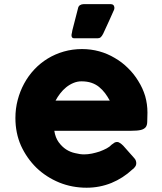

<svg xmlns="http://www.w3.org/2000/svg" viewBox="-20 -876 763 906"><path d="M604.5 -76.2Q560.5 -35.2 505.9 -12.7Q450.2 9.8 388.7 9.8Q320.3 9.8 259.8 -14.6Q198.2 -40 152.3 -84Q106.4 -128.9 79.1 -188.5Q52.7 -248 52.7 -319.3Q52.7 -363.3 63.5 -404.3Q74.2 -445.3 93.8 -481.4Q113.3 -517.6 141.6 -547.9Q169.9 -578.1 205.1 -599.6Q240.2 -621.1 281.2 -632.8Q322.3 -644.5 367.2 -644.5Q409.2 -644.5 448.2 -633.8Q487.3 -623 521.5 -602.5Q555.7 -583 584 -554.7Q612.3 -527.3 632.8 -493.2Q653.3 -460.9 665 -422.9Q675.8 -384.8 675.8 -344.7Q675.8 -319.3 674.8 -302.7Q674.8 -286.1 668 -276.4Q660.2 -266.6 644.5 -262.7Q627.9 -258.8 596.7 -258.8Q476.6 -258.8 236.3 -258.8Q241.2 -226.6 256.8 -205.1Q272.5 -183.6 292 -170.9Q311.5 -158.2 335 -153.3Q357.4 -147.5 377 -147.5Q394.5 -147.5 414.1 -151.4Q432.6 -155.3 450.2 -161.1Q468.8 -168 483.4 -175.8Q498 -183.6 506.8 -193.4Q514.6 -199.2 520.5 -203.1Q526.4 -206.1 533.2 -206.1Q539.1 -206.1 545.9 -201.2Q552.7 -197.3 561.5 -188.5Q579.1 -168.9 614.3 -128.9Q620.1 -122.1 621.1 -117.2Q623 -111.3 623 -106.4Q623 -95.7 617.2 -88.9Q612.3 -81.1 604.5 -76.2ZM364.3 -492.2Q344.7 -492.2 326.2 -484.4Q307.6 -476.6 292 -463.9Q276.4 -451.2 263.7 -434.6Q251 -418 242.2 -401.4Q328.1 -401.4 498 -401.4Q487.3 -420.9 475.6 -436.5Q462.9 -453.1 447.3 -465.8Q431.6 -478.5 411.1 -485.4Q390.6 -492.2 364.3 -492.2ZM347.7 -835Q349.6 -846.7 357.4 -851.6Q365.2 -856.4 374 -856.4Q417 -856.4 502.9 -856.4Q510.7 -856.4 514.6 -852.5Q517.6 -849.6 518.6 -845.7Q520.5 -840.8 519.5 -835Q518.6 -829.1 515.6 -824.2Q500 -788.1 466.8 -716.8Q460.9 -705.1 455.1 -700.2Q449.2 -695.3 440.4 -695.3Q403.3 -695.3 330.1 -695.3Q323.2 -695.3 320.3 -699.2Q317.4 -703.1 317.4 -709Q317.4 -714.8 319.3 -720.7Q320.3 -727.5 321.3 -732.4Q330.1 -766.6 347.7 -835Z"/></svg>

Font: Cocogoose
Style: Regular
Weight: 400
Designer: Cosimo Lorenzo Pancini
Version: Version 1.000